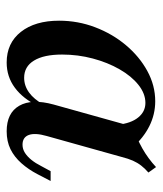

<svg xmlns="http://www.w3.org/2000/svg" viewBox="23 -493 481 567"><g transform="rotate(90 263.5 -209.5)"><path d="M164.5 11.3Q107.3 11.3 74.2 -30.6Q41.1 -72.6 41.1 -143.5Q41.1 -199.2 60.5 -250Q79.8 -300.8 113.3 -340.7Q146.8 -380.6 189.5 -404Q232.3 -427.4 279 -427.4Q317.7 -427.4 352.4 -410.1Q387.1 -392.7 415.3 -360.5L348.4 -316.1Q344.4 -355.6 327 -377Q309.7 -398.4 283.9 -398.4Q256.5 -398.4 230.6 -377.8Q204.8 -357.3 184.7 -322.2Q164.5 -287.1 152.8 -243.1Q141.1 -199.2 141.1 -152.4Q141.1 -98.4 158.9 -69.4Q176.6 -40.3 209.7 -40.3Q233.1 -40.3 253.2 -54.8Q273.4 -69.4 289.5 -98.4L293.5 -82.3Q271.8 -37.1 239.1 -12.9Q206.5 11.3 164.5 11.3ZM367.7 11.3Q313.7 11.3 292.3 -25.8Q271 -62.9 288.7 -127.4L354 -361.3Q388.7 -372.6 418.5 -389.5Q448.4 -406.5 473.4 -429.8L489.5 -407.3Q477.4 -396.8 469 -385.9Q460.5 -375 454.4 -361.3Q448.4 -347.6 443.5 -328.2L381.5 -106.5Q371.8 -72.6 378.6 -54Q385.5 -35.5 407.3 -35.5Q420.2 -35.5 431.5 -42.7Q442.7 -50 452.4 -62.1Q462.1 -74.2 470.2 -90.3L485.5 -118.5H514.5L494.4 -79.8Q480.6 -53.2 462.1 -32.3Q443.5 -11.3 420.6 0Q397.6 11.3 367.7 11.3Z"/></g></svg>

Font: Playfair 5pt SemiExpanded Light SemiBold
Style: Italic
Weight: 600
Italic angle: -15.6°
Version: Version 2.001;gftools[0.9.30]